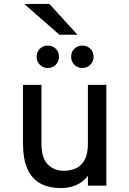

<svg xmlns="http://www.w3.org/2000/svg" viewBox="-20 -941 656 973"><path d="M288.5 12Q228.5 12 185.5 -10.8Q142.5 -33.5 119.5 -83.8Q96.5 -134 96.5 -217V-511H190V-215.5Q190 -138.5 222.8 -107Q255.5 -75.5 303.5 -75.5Q337 -75.5 364.8 -88Q392.5 -100.5 409 -130.8Q425.5 -161 425.5 -213.5V-511H519V0H425.5V-50Q401.5 -19 367 -3.5Q332.5 12 288.5 12ZM222 -596.5Q198 -596.5 181.8 -613Q165.5 -629.5 165.5 -653.5Q165.5 -678 181.8 -694Q198 -710 222 -710Q246.5 -710 262.8 -694Q279 -678 279 -653.5Q279 -629.5 262.8 -613Q246.5 -596.5 222 -596.5ZM397 -596.5Q373 -596.5 356.8 -613Q340.5 -629.5 340.5 -653.5Q340.5 -678 356.8 -694Q373 -710 397 -710Q421.5 -710 437.8 -694Q454 -678 454 -653.5Q454 -629.5 437.8 -613Q421.5 -596.5 397 -596.5ZM281 -765 103 -921H230.5L372.5 -765Z"/></svg>

Font: Overpass Mono Medium
Style: Regular
Weight: 500
Monospace: yes
Designer: Delve Withrington, Dave Bailey
Foundry: Delve Fonts LLC
Version: Version 4.000